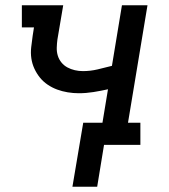

<svg xmlns="http://www.w3.org/2000/svg" viewBox="-20 -550 640 729"><path d="M255 159 296 -84H369L390 -211Q363 -205 335 -200.5Q307 -196 279 -196Q258 -196 237 -199.5Q216 -203 197 -210Q178 -217 161 -228.5Q144 -240 131.5 -255.5Q119 -271 110.5 -289.5Q102 -308 99 -328.5Q96 -349 98.5 -371Q101 -393 104 -414L109 -446H63V-530H220L198 -400Q196 -385 195.5 -369Q195 -353 199.5 -338.5Q204 -324 213.5 -312.5Q223 -301 236 -294Q249 -287 264 -283.5Q279 -280 295 -280Q323 -280 350.5 -286.5Q378 -293 405 -300L443 -530H540L466 -84H513V0H375L349 159Z"/></svg>

Font: Iosevka Slab Medium Extended
Style: Italic
Weight: 500
Width: 7
Italic angle: -9°
Monospace: yes
Designer: Belleve Invis
Foundry: Belleve Invis
Version: Version 11.1.0; ttfautohint (v1.8.3)